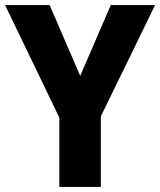

<svg xmlns="http://www.w3.org/2000/svg" viewBox="-20 -827 629 754"><path d="M295 -529 415 -807H589L376 -370V-93H213V-365L0 -807H175Z"/></svg>

Font: Noto Sans Telugu UI SemiCondensed ExtraBold
Style: Regular
Weight: 800
Width: 4
Designer: Jelle Bosma - Monotype Design Team
Foundry: Monotype Imaging Inc.
Version: Version 2.005; ttfautohint (v1.8.4.7-5d5b)